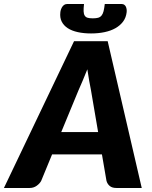

<svg xmlns="http://www.w3.org/2000/svg" viewBox="-66 -933 754 953"><path d="M0 0ZM637.5 0H511.5Q490.5 0 478.8 -9.8Q467 -19.5 462.5 -35.5L440 -166.5H192.5L138.5 -35.5Q131.5 -22 116.2 -11Q101 0 81.5 0H-46.5L301.5 -728.5H468.5ZM238 -277.5H421L385.5 -485.5Q381.5 -505 376.8 -531.5Q372 -558 367.5 -589Q355.5 -558 343.8 -531.2Q332 -504.5 323.5 -484.5ZM394.5 -842Q410.5 -842 420.8 -844.8Q431 -847.5 437.8 -855.5Q444.5 -863.5 448 -877.2Q451.5 -891 454 -913H538.5Q546 -913 551 -909.2Q556 -905.5 558.8 -899.8Q561.5 -894 562.5 -886.5Q563.5 -879 562.5 -871.5Q559.5 -845.5 545 -826Q530.5 -806.5 507.2 -793.2Q484 -780 453 -773.5Q422 -767 386 -767Q350 -767 320.2 -773.5Q290.5 -780 270.2 -793.2Q250 -806.5 240.2 -826Q230.5 -845.5 233.5 -871.5Q234 -879 236.8 -886.5Q239.5 -894 243.5 -899.8Q247.5 -905.5 253.2 -909.2Q259 -913 266.5 -913H351Q348.5 -891 349 -877.2Q349.5 -863.5 354.5 -855.5Q359.5 -847.5 369 -844.8Q378.5 -842 394.5 -842Z"/></svg>

Font: Lato Black
Style: Italic
Weight: 900
Italic angle: -7°
Designer: Lukasz Dziedzic
Foundry: tyPoland Lukasz Dziedzic
Version: Version 2.007; 2014-02-27